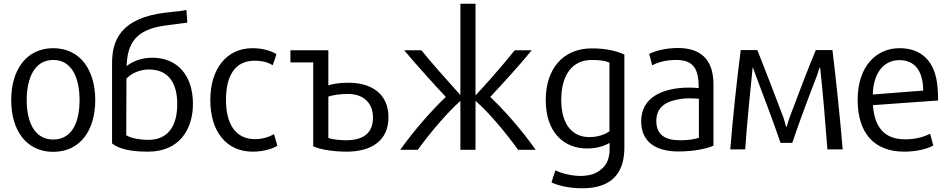

<svg xmlns="http://www.w3.org/2000/svg" viewBox="-20 -800 5083 1028"><path d="M406 -264C406 -148 367 -53 265 -53C164 -53 123 -148 123 -264C123 -379 163 -479 265 -479C367 -479 406 -379 406 -264ZM490 -264C490 -427 408 -542 265 -542C122 -542 40 -427 40 -264C40 -102 121 13 265 13C409 13 490 -102 490 -264Z M580 -32C632 10 729 12 773 12C940 12 1013 -107 1013 -244C1013 -393 933 -491 795 -491C743 -491 692 -474 658 -446C662 -569 708 -642 863 -663L983 -679L978 -747C962 -742 929 -739 872 -733C623 -705 580 -581 580 -462ZM929 -243C929 -132 885 -51 773 -51C735 -51 681 -59 656 -76L657 -379C680 -405 726 -428 777 -428C892 -428 929 -342 929 -243Z M1465 -20 1447 -82C1425 -69 1391 -55 1346 -55C1238 -55 1190 -140 1190 -265C1190 -393 1237 -475 1343 -475C1389 -475 1418 -464 1440 -451C1448 -471 1454 -490 1460 -510C1437 -525 1392 -542 1332 -542C1195 -542 1106 -434 1106 -264C1106 -96 1192 12 1333 12C1392 12 1441 -4 1465 -20Z M1738 -61V-283C1765.9 -292.3 1806.7 -297 1845 -297C1929 -296 1977 -246 1977 -171C1977 -91 1930 -50 1835 -49C1801 -49 1760 -53.2 1738 -61ZM1535 -531V-466H1657V-17C1690 0 1764 12 1836 12C1974 12 2060 -51 2060 -172C2060 -303 1962 -357 1847 -357C1797 -357 1761 -351 1738 -343V-531Z M2217 2C2282 -88 2371 -193 2445 -260V2H2526V-260C2601 -195 2692 -84 2754 2H2848C2780 -95 2689 -201 2605 -281C2673 -354 2762 -451 2827 -531H2736C2702 -489 2659 -437 2614 -386L2527 -290H2526V-780H2445V-291C2374 -370 2291 -463 2236 -531H2144C2210 -452 2299 -354 2367 -281C2284 -202 2192 -95 2123 2Z M3243 -97C3220 -80 3181 -66 3136 -66C3045 -66 2985 -132 2985 -266C2985 -393 3040 -479 3148 -479C3194 -479 3223 -474 3243 -465ZM3323 -10V-508C3288 -524 3232 -541 3149 -541C2990 -541 2902 -426 2902 -265C2902 -94 2996 -5 3124 -5C3182 -5 3225 -23 3244 -35V-2C3244 47 3229 84 3198 107C3173 130 3136 142 3085 142C3035 141 2983 127 2954 112C2946 134 2939 155 2933 177C2972 195 3029 208 3098 208C3245 208 3323 137 3323 -10Z M3722 -62C3697 -54 3664 -49 3622 -49C3543 -49 3494 -77 3494 -152C3494 -237 3559 -262 3637 -272C3650.2 -273.1 3662.2 -273.5 3673.2 -273.5C3692.2 -273.5 3708.1 -272.3 3722 -271ZM3413 -151C3413 -43 3487 11 3613 11C3694 11 3765 -4 3800 -20V-348C3800 -487 3726 -543 3610 -543C3539 -543 3481 -525 3456 -511L3472 -450C3495 -463 3537 -479 3601 -479C3699 -479 3721 -424 3721 -328C3704 -330 3688 -331 3671 -331C3530.5 -331 3413 -280.3 3413 -151Z M4492 0C4477 -175 4458 -360 4437 -532H4348C4309 -439 4259 -308 4209 -175C4200 -152 4193 -119 4190 -119C4186 -128 4182 -150 4173 -175C4124 -306 4072 -437 4035 -532H3946C3924 -361 3904 -173 3890 0H3970C3980 -151 3996 -297 4010 -440C4013 -436 4020 -414 4028 -392C4069 -284 4126 -134 4159 -35H4222C4255 -135 4311 -284 4353 -392C4361 -416 4367 -438 4371 -440C4387 -293 4399 -144 4410 0Z M4923 -315 4653 -294C4656 -411 4713 -478 4795 -478C4875 -478 4922 -425 4923 -315ZM5003 -262C5002 -303 5001 -317 5000 -330C4989 -474 4912 -542 4796 -542C4675 -542 4572 -449 4572 -265C4572 -88 4660 12 4821 12C4892 12 4950 -5 4977 -21L4960 -84C4934 -71 4891 -54 4826 -54C4717 -54 4662 -117 4654 -237Z"/></svg>

Font: Repo
Style: Regular
Weight: 400
Designer: Stefan Peev
Foundry: Context Ltd
Version: Version 0.000